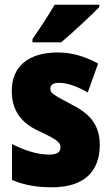

<svg xmlns="http://www.w3.org/2000/svg" viewBox="-20 -786 472 816"><path d="M402 -756V-766H212C187 -722 151 -668 118 -620V-606H240C291 -649 368 -721 402 -756ZM404 -170C404 -259 358 -305 282 -343C205 -384 194 -390 194 -409C194 -426 207 -434 232 -434C268 -434 314 -416 353 -393L397 -516C339 -547 286 -563 225 -563C103 -563 30 -505 30 -400C30 -318 68 -265 143 -230C225 -192 237 -180 237 -160C237 -138 221 -129 187 -129C139 -129 80 -148 31 -174V-21C86 2 140 10 201 10C335 10 404 -55 404 -170Z"/></svg>

Font: Noto Sans Devanagari UI Condensed Black
Style: Regular
Weight: 900
Width: 3
Designer: Jelle Bosma - Monotype Design Team
Foundry: Monotype Imaging Inc.
Version: Version 2.004